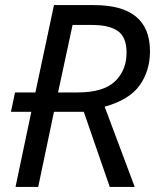

<svg xmlns="http://www.w3.org/2000/svg" viewBox="-20 -734 613 754"><path d="M41 0 103 -295H23L39 -371H119L192 -714H349Q569 -714 569 -533Q569 -456 528.5 -399Q488 -342 391 -315L509 0H411L309 -295H192L130 0ZM286 -371Q386 -371 431.5 -414.5Q477 -458 477 -527Q477 -588 443 -612Q409 -636 341 -636H265L208 -371Z"/></svg>

Font: Noto Sans
Style: Italic
Weight: 400
Italic angle: -12°
Designer: Monotype Design Team
Foundry: Monotype Imaging Inc.
Version: Version 2.013; ttfautohint (v1.8.4.7-5d5b)